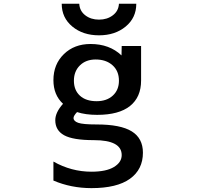

<svg xmlns="http://www.w3.org/2000/svg" viewBox="-20 -766 1040 1016"><path d="M491.2 -230.5Q544.9 -230.5 577.1 -260.3Q609.4 -290 609.4 -338.9Q609.4 -390.6 575.2 -420.9Q541 -451.2 486.3 -451.2Q434.6 -451.2 402.8 -419.9Q371.1 -388.7 371.1 -338.9Q371.1 -289.1 402.8 -259.8Q434.6 -230.5 491.2 -230.5ZM306.6 -746.1H399.4Q401.4 -708 431.2 -685.1Q460.9 -662.1 503.9 -662.1Q546.9 -662.1 577.1 -685.1Q607.4 -708 609.4 -746.1H701.2Q701.2 -671.9 645 -625.5Q588.9 -579.1 503.9 -579.1Q418.9 -579.1 362.8 -625.5Q306.6 -671.9 306.6 -746.1ZM463.9 142.6Q542 142.6 583 117.7Q624 92.8 624 54.7Q624 -24.4 476.6 -24.4Q366.2 -24.4 319.3 -50.3Q272.5 -76.2 272.5 -129.9Q272.5 -170.9 313.5 -216.8Q262.7 -263.7 262.7 -341.8Q262.7 -425.8 317.9 -479.5Q373 -533.2 459 -533.2Q559.6 -533.2 623 -472.7L624 -522.5H726.6V-339.8Q726.6 -252 668 -205.1Q609.4 -158.2 494.1 -158.2Q432.6 -158.2 387.7 -172.9Q369.1 -153.3 369.1 -141.6Q369.1 -125 393.6 -116.2Q418 -107.4 492.2 -107.4Q618.2 -107.4 677.2 -70.8Q736.3 -34.2 736.3 42Q736.3 130.9 667.5 180.2Q598.6 229.5 463.9 229.5Q356.4 229.5 262.7 189.5V88.9Q357.4 142.6 463.9 142.6Z"/></svg>

Font: Gen Shin Gothic Monospace Medium
Style: Regular
Weight: 500
Designer: [Source Han Sans]
Ryoko NISHIZUKA  (kana & ideographs); Paul D. Hunt (Latin, Greek & Cyrillic); Wenlong ZHANG  (bopomofo
Version: Version 1.002.20150607